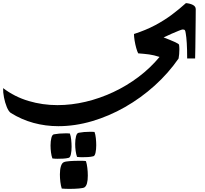

<svg xmlns="http://www.w3.org/2000/svg" viewBox="-771 -375 1315 1231"><path d="M252 -10Q215 -22 185 -26Q155 -30 115 -33Q109 -44 102.5 -67Q96 -90 92 -115Q88 -140 88 -157Q165 -182 224 -213.5Q283 -245 331 -281Q379 -317 421 -355Q447 -353 465.5 -343.5Q484 -334 484 -316Q484 -289 483.5 -247.5Q483 -206 482.5 -160Q482 -114 481.5 -71.5Q481 -29 480 0H429Q429 -59 426.5 -98.5Q424 -138 420 -160Q418 -176 414.5 -181Q411 -186 400 -186Q395 -186 374 -177.5Q353 -169 326.5 -157.5Q300 -146 278 -135Q320 -119 348 -106.5Q376 -94 377 -88Q378 -81 378.5 -74Q379 -67 379 -59Q379 -27 374 0Q309 94 221 173.5Q133 253 30.5 311.5Q-72 370 -181 402Q-290 434 -397 434Q-479 434 -556 413Q-633 392 -702 349Q-716 339 -727.5 311Q-739 283 -745.5 249.5Q-752 216 -751 190Q-677 246 -587.5 272.5Q-498 299 -403 299Q-313 299 -222 277.5Q-131 256 -44.5 215.5Q42 175 117.5 118Q193 61 252 -10ZM-424 486Q-392 480 -354 480Q-346 480 -338.5 480Q-331 480 -323 481Q-317 497 -314.5 521Q-312 545 -312 566Q-312 593 -316.5 614Q-321 635 -331 637Q-347 641 -365 642Q-383 643 -402 643Q-410 643 -418.5 642.5Q-427 642 -435 641Q-441 625 -444 602.5Q-447 580 -447 558Q-447 530 -441.5 508.5Q-436 487 -424 486ZM-265 476Q-233 470 -196 470Q-188 470 -180.5 470Q-173 470 -165 471Q-159 487 -156.5 511Q-154 535 -154 556Q-154 583 -158.5 604Q-163 625 -173 627Q-189 631 -207 632Q-225 633 -244 633Q-252 633 -260.5 632.5Q-269 632 -277 631Q-283 615 -286 592.5Q-289 570 -289 548Q-289 520 -283.5 498.5Q-278 477 -265 476ZM-362 665Q-352 660 -324 658Q-296 656 -268 656Q-254 656 -242 656Q-230 656 -220 658Q-214 676 -211 701.5Q-208 727 -208 751Q-208 812 -229 826Q-236 831 -264.5 833.5Q-293 836 -324 836Q-338 836 -351 835.5Q-364 835 -375 834Q-381 816 -384 791.5Q-387 767 -387 743Q-387 712 -380.5 691Q-374 670 -362 665Z"/></svg>

Font: Alkalami
Style: Regular
Weight: 400
Designer: Becca Hirsbrunner Spalinger
Foundry: SIL International
Version: Version 2.000